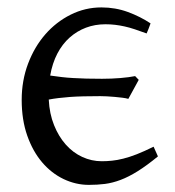

<svg xmlns="http://www.w3.org/2000/svg" viewBox="-20 -489 477 523"><path d="M256.3 -468.8Q294.4 -468.8 328.4 -456.3Q362.3 -443.8 390.1 -425.3Q388.2 -419.4 384.8 -410.9Q381.3 -402.3 379.4 -397.9Q361.8 -404.3 347.2 -409.2Q332.5 -414.1 319.3 -417Q306.2 -419.9 293.5 -421.4Q280.8 -422.9 267.1 -422.9Q238.8 -422.9 214.1 -413.6Q189.5 -404.3 169.7 -386.7Q149.9 -369.1 136.2 -343Q122.6 -316.9 116.7 -283.2Q132.8 -280.8 147.9 -279.1Q163.1 -277.3 179.7 -276.4Q196.3 -275.4 215.1 -274.9Q233.9 -274.4 257.8 -274.4Q270 -274.4 283 -274.9Q295.9 -275.4 307.9 -276.4Q319.8 -277.3 330.3 -278.8Q340.8 -280.3 348.1 -281.7L357.9 -271.5L329.6 -219.7Q322.8 -221.7 312.7 -222.9Q302.7 -224.1 292 -225.1Q281.2 -226.1 271 -226.6Q260.7 -227.1 252.9 -227.1Q228 -227.1 207.8 -226.6Q187.5 -226.1 170.7 -224.9Q153.8 -223.6 139.6 -221.9Q125.5 -220.2 112.8 -217.8Q114.7 -179.2 127.2 -148.2Q139.6 -117.2 159.2 -95.2Q178.7 -73.2 204.1 -61.5Q229.5 -49.8 257.3 -49.8Q271 -49.8 285.2 -51.3Q299.3 -52.7 315.9 -56.9Q332.5 -61 352.5 -68.8Q372.6 -76.7 398.4 -89.4L410.2 -63Q379.9 -38.1 355.2 -22.7Q330.6 -7.3 308.6 1Q286.6 9.3 265.9 12Q245.1 14.6 222.2 14.6Q186.5 14.6 153.3 -1.2Q120.1 -17.1 94.7 -46.9Q69.3 -76.7 54.2 -119.6Q39.1 -162.6 39.1 -216.8Q39.1 -269.5 56.4 -315.4Q73.7 -361.3 103.3 -395.3Q132.8 -429.2 172.4 -449Q211.9 -468.8 256.3 -468.8Z"/></svg>

Font: Noto Serif Devanagari
Style: Bold
Weight: 700
Designer: Monotype Design Team
Foundry: Monotype Imaging Inc.
Version: Version 1.01